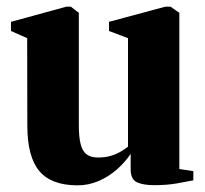

<svg xmlns="http://www.w3.org/2000/svg" viewBox="-20 -546 616 576"><path d="M442.5 9.5Q409.5 9.5 390.8 0.8Q372 -8 372 -38V-84.5Q355.5 -59.5 330.8 -37.8Q306 -16 276 -3Q246 10 212.5 10Q134 10 98 -32.8Q62 -75.5 62 -169L61.5 -431.5L13 -453V-480.5L179 -526H192.5L216.5 -507.5V-169.5Q216.5 -135.5 221.8 -114.2Q227 -93 239.5 -83.2Q252 -73.5 273.5 -73.5Q296 -73.5 312.5 -78.5Q329 -83.5 341.8 -91Q354.5 -98.5 364 -106V-431.5L307 -453V-480.5L476 -526H491.5L518 -507.5V-39L560 -32.5V-5Q541.5 -1.5 511.8 4Q482 9.5 442.5 9.5Z"/></svg>

Font: Merriweather 120pt ExtraBold
Style: Regular
Weight: 800
Version: Version 2.100